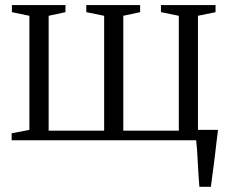

<svg xmlns="http://www.w3.org/2000/svg" viewBox="-20 -542 888 742"><path d="M750.5 180Q748.5 156.5 747 131.5Q745.5 106.5 744.2 82.2Q743 58 741.5 36.5Q740 15 738 -1L700.5 -40H822.5Q820 -19 817.2 3Q814.5 25 812 47.5Q809.5 70 806.5 92.5Q803.5 115 800.5 137Q797.5 159 795 180ZM25 0V-27L93.5 -40V-481L26 -495V-522.5H233V-495L168 -481V-37H382.5V-481L313.5 -495V-522.5H521.5V-495L456.5 -481V-37H671V-481L602 -495V-522.5H813V-495L745 -481V-40L813.5 -27V0Z"/></svg>

Font: Merriweather 96pt Light
Style: Regular
Weight: 300
Version: Version 2.100